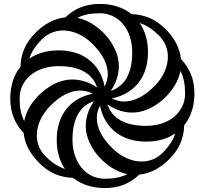

<svg xmlns="http://www.w3.org/2000/svg" viewBox="-20 -746 1040 975"><path d="M820.8 -598.1Q856 -563 875.5 -524.7Q895 -486.3 898.9 -446.3Q932.6 -411.1 950 -367.9Q967.3 -324.7 967.3 -272Q967.3 -222.7 953.9 -181.9Q940.4 -141.1 915.5 -109.9Q914.1 -61 895.8 -18.1Q877.4 24.9 839.4 62.5Q804.2 97.7 765.9 117.2Q727.5 136.7 687.5 140.6Q652.3 174.3 609.4 191.7Q566.4 209 513.2 209Q463.9 209 423.1 195.6Q382.3 182.1 351.1 157.2Q301.8 155.8 259 137.5Q216.3 119.1 178.7 81.1Q143.6 45.9 123.8 7.8Q104 -30.3 100.1 -70.8Q66.4 -106 49.3 -149.2Q32.2 -192.4 32.2 -245.1Q32.2 -294.4 45.4 -335.2Q58.6 -376 84 -406.7Q85 -455.6 103.5 -498.5Q122.1 -541.5 160.2 -579.6Q194.8 -614.3 233.2 -634Q271.5 -653.8 312 -657.7Q381.8 -726.1 486.3 -726.1Q535.6 -726.1 576.4 -712.6Q617.2 -699.2 647.9 -674.3Q696.8 -672.9 740 -654.5Q783.2 -636.2 820.8 -598.1ZM806.2 29.8Q854.5 -19 870.1 -68.4Q840.3 -47.9 803.2 -37.4Q766.1 -26.9 721.7 -26.9Q677.7 -26.9 638.9 -38.3Q600.1 -49.8 569.6 -73Q539.1 -96.2 517.8 -130.4Q496.6 -164.6 487.8 -210Q471.7 -179.2 471.7 -146Q471.7 -109.4 491 -71.3Q510.3 -33.2 549.8 5.9Q584 39.6 622.6 56.9Q661.1 74.2 698.7 74.2Q728.5 74.2 755.9 63.5Q783.2 52.7 806.2 29.8ZM211.4 47.9Q236.3 72.8 260.3 88.1Q284.2 103.5 309.6 111.8Q289.1 82 278.6 44.9Q268.1 7.8 268.1 -36.6Q268.1 -80.6 279.5 -119.1Q291 -157.7 314.2 -188.5Q337.4 -219.2 371.6 -240.2Q405.8 -261.2 451.2 -270Q420.4 -286.1 386.7 -286.1Q350.1 -286.1 312 -266.8Q273.9 -247.6 235.4 -208.5Q201.7 -174.3 184.3 -135.7Q167 -97.2 167 -59.1Q167 -29.8 177.7 -2.4Q188.5 24.9 211.4 47.9ZM193.4 -546.9Q168.5 -522 152.8 -498Q137.2 -474.1 128.9 -448.2Q158.7 -468.8 196 -479.5Q233.4 -490.2 277.8 -490.2Q321.8 -490.2 360.4 -478.8Q398.9 -467.3 429.7 -444.1Q460.4 -420.9 481.4 -386.5Q502.4 -352.1 511.2 -306.6Q527.3 -337.4 527.3 -370.6Q527.3 -407.2 508.1 -445.6Q488.8 -483.9 449.7 -522.9Q416 -556.6 377.2 -574Q338.4 -591.3 300.3 -591.3Q271 -591.3 243.7 -580.3Q216.3 -569.3 193.4 -546.9ZM788.1 -564.9Q763.2 -589.4 739.3 -605Q715.3 -620.6 689.5 -628.9Q710 -599.1 720.7 -562Q731.4 -524.9 731.4 -480.5Q731.4 -436.5 720 -397.7Q708.5 -358.9 685.3 -328.4Q662.1 -297.9 627.7 -276.6Q593.3 -255.4 547.9 -246.6Q578.6 -230.5 611.3 -230.5Q647.9 -230.5 686.5 -249.8Q725.1 -269 764.2 -308.6Q797.9 -342.3 815.2 -381.1Q832.5 -419.9 832.5 -457.5Q832.5 -487.3 821.5 -514.6Q810.5 -542 788.1 -564.9ZM486.3 -678.7Q452.1 -678.7 424.3 -673.1Q396.5 -667.5 372.6 -655.3Q412.1 -647.5 450 -623.8Q487.8 -600.1 517.6 -566.4Q547.4 -532.7 565.4 -492.4Q583.5 -452.1 583.5 -410.6Q583.5 -379.4 573.7 -347.7Q564 -315.9 542.5 -284.7Q595.7 -301.8 623.5 -351.1Q651.4 -400.4 651.4 -480.5Q651.4 -523.4 639.4 -559.8Q627.4 -596.2 605.7 -622.6Q584 -648.9 553.7 -663.8Q523.4 -678.7 486.3 -678.7ZM919.9 -272Q919.9 -305.7 914.3 -333.7Q908.7 -361.8 896.5 -385.7Q891.1 -359.4 878.7 -333.3Q866.2 -307.1 848.1 -283.7Q830.1 -260.3 807.4 -240.2Q784.7 -220.2 759.3 -205.6Q733.9 -190.9 706.5 -182.6Q679.2 -174.3 651.9 -174.3Q620.6 -174.3 588.9 -184.3Q557.1 -194.3 525.9 -215.8Q543 -162.6 592.3 -134.8Q641.6 -106.9 721.7 -106.9Q764.6 -106.9 801 -118.9Q837.4 -130.9 863.8 -152.6Q890.1 -174.3 905 -204.6Q919.9 -234.9 919.9 -272ZM79.6 -245.1Q79.6 -210.9 85.2 -183.1Q90.8 -155.3 103 -131.3Q107.9 -157.2 120.1 -183.1Q132.3 -209 150.4 -232.4Q168.5 -255.9 191.2 -275.9Q213.9 -295.9 239.3 -310.8Q264.6 -325.7 292.2 -334Q319.8 -342.3 347.2 -342.3Q378.4 -342.3 410.2 -332.5Q441.9 -322.8 473.1 -301.3Q456.5 -354.5 407 -382.3Q357.4 -410.2 277.8 -410.2Q234.9 -410.2 198.5 -398.2Q162.1 -386.2 135.7 -364.5Q109.4 -342.8 94.5 -312.5Q79.6 -282.2 79.6 -245.1ZM513.2 161.6Q546.9 161.6 575 156Q603 150.4 627 138.2Q600.6 132.8 574.5 120.4Q548.3 107.9 524.9 89.8Q501.5 71.8 481.4 49.3Q461.4 26.9 446.8 1.5Q432.1 -23.9 423.8 -51.3Q415.5 -78.6 415.5 -106Q415.5 -137.2 425.5 -168.9Q435.5 -200.7 457 -231.9Q403.8 -215.3 376 -165.8Q348.1 -116.2 348.1 -36.6Q348.1 6.3 360.1 42.7Q372.1 79.1 393.8 105.5Q415.5 131.8 445.8 146.7Q476.1 161.6 513.2 161.6Z"/></svg>

Font: Arian AMU Serif
Style: Regular
Weight: 400
Designer: Ruben Hakobyan (Tarumian)
Foundry: Ruben Hakobyan (Tarumian)
Version: Version 1.002